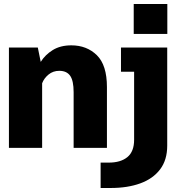

<svg xmlns="http://www.w3.org/2000/svg" viewBox="-20 -737 890 957"><path d="M646.5 -717H814V-568H646.5ZM24.5 0V-500H168.5L183 -428.5Q205 -464 243 -487.5Q281 -511 335.5 -511Q412.5 -511 462.8 -461.8Q513 -412.5 513 -303V0H347V-277.5Q347 -334.5 329.8 -359.2Q312.5 -384 275.5 -384Q244.5 -384 222 -365.5Q199.5 -347 190 -322V0ZM481.5 200V73.5H522Q581.5 73.5 615 46Q648.5 18.5 648.5 -40.5V-379.5H583V-500H813.5V-11.5Q813.5 60.5 778 107.2Q742.5 154 679.2 177Q616 200 532 200Z"/></svg>

Font: Trispace
Style: Bold
Weight: 700
Designer: Tyler Finck
Foundry: Etcetera Type Company
Version: Version 1.210; ttfautohint (v1.8.3)